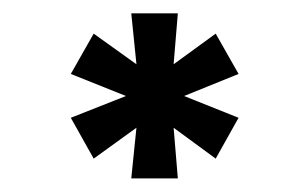

<svg xmlns="http://www.w3.org/2000/svg" viewBox="-20 -722 452 282"><path d="M172.8 -460 180.4 -534.4 117.6 -489 84 -549 165 -581 84 -613.4 117.6 -672.6 180.4 -627.6 172.8 -702.4H241.2L235 -627.6L296.8 -672.6L330.4 -613.4L250.4 -581L330.4 -549L296.8 -489L235 -534.4L241.2 -460Z"/></svg>

Font: Maven Pro VF Beta
Style: Regular
Weight: 400
Designer: Joe Prince
Foundry: Joe Prince
Version: Version 2.002